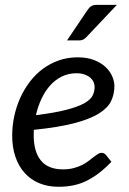

<svg xmlns="http://www.w3.org/2000/svg" viewBox="-20 -744 518 772"><path d="M287 -449.5Q255.5 -449.5 229 -436.5Q202.5 -423.5 182 -400.8Q161.5 -378 147 -347.2Q132.5 -316.5 124.5 -281Q201.5 -290.5 248 -302.8Q294.5 -315 319.5 -329.2Q344.5 -343.5 352.5 -360Q360.5 -376.5 360.5 -394.5Q360.5 -403.5 356.5 -413.2Q352.5 -423 343.8 -431Q335 -439 321 -444.2Q307 -449.5 287 -449.5ZM428 -93.5Q402.5 -67 378 -48.2Q353.5 -29.5 328.2 -17Q303 -4.5 275.2 1.2Q247.5 7 215.5 7Q172 7 137.5 -7.5Q103 -22 79 -48.8Q55 -75.5 42 -113.5Q29 -151.5 29 -198.5Q29 -237.5 37.2 -276.2Q45.5 -315 61.2 -350Q77 -385 99.8 -415Q122.5 -445 151.8 -466.8Q181 -488.5 216.2 -501Q251.5 -513.5 292 -513.5Q330.5 -513.5 358.5 -502.5Q386.5 -491.5 404.5 -474.5Q422.5 -457.5 431.2 -437Q440 -416.5 440 -398Q440 -365 426.5 -337.2Q413 -309.5 377 -287.2Q341 -265 278 -248.5Q215 -232 116 -222Q116 -216.5 115.8 -211.2Q115.5 -206 115.5 -200.5Q115.5 -133.5 144.8 -98.2Q174 -63 233 -63Q257 -63 275.8 -68Q294.5 -73 309.2 -80.2Q324 -87.5 335.2 -96.2Q346.5 -105 355.8 -112.2Q365 -119.5 373 -124.5Q381 -129.5 389 -129.5Q398.5 -129.5 406 -121ZM450 -724.5 328 -595.5Q321 -588 314.5 -584.8Q308 -581.5 298.5 -581.5H249.5L331 -702.5Q338.5 -714 346.8 -719.2Q355 -724.5 370 -724.5Z"/></svg>

Font: Lato 2
Style: Italic
Weight: 400
Italic angle: -7°
Designer: Lukasz Dziedzic with Adam Twardoch and Botio Nikoltchev
Foundry: tyPoland Lukasz Dziedzic
Version: Version 2.015; 2015-08-06; http://www.latofonts.com/